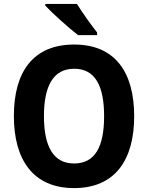

<svg xmlns="http://www.w3.org/2000/svg" viewBox="-20 -953 758 983"><path d="M374 -933H212V-924C246 -887 335 -807 380 -773H477V-787C449 -822 400 -890 374 -933ZM667 -358C667 -582 570 -725 360 -725C151 -725 51 -587 51 -359C51 -136 149 10 359 10C570 10 667 -135 667 -358ZM205 -358C205 -512 252 -601 360 -601C467 -601 513 -514 513 -358C513 -202 467 -116 359 -116C253 -116 205 -204 205 -358Z"/></svg>

Font: Noto Sans Myanmar UI SemiCondensed
Style: Bold
Weight: 700
Width: 4
Designer: Monotype Design Team
Foundry: Monotype Imaging Inc.
Version: Version 2.103